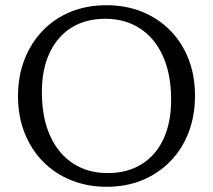

<svg xmlns="http://www.w3.org/2000/svg" viewBox="-20 -706 816 736"><path d="M387.5 -686Q462.5 -686 524.8 -660.8Q587 -635.5 632.5 -589.2Q678 -543 702.8 -479.5Q727.5 -416 727.5 -339Q727.5 -262.5 703 -198.5Q678.5 -134.5 633 -87.8Q587.5 -41 525.8 -15.5Q464 10 389 10Q314.5 10 252 -15.5Q189.5 -41 144.2 -87.2Q99 -133.5 74 -197.2Q49 -261 49 -337Q49 -414 73.8 -477.8Q98.5 -541.5 143.8 -588.5Q189 -635.5 251 -660.8Q313 -686 387.5 -686ZM392.5 -42.5Q468.5 -42.5 523.2 -76.8Q578 -111 607 -174Q636 -237 636 -323Q636 -422 604.5 -491.2Q573 -560.5 516.2 -597.2Q459.5 -634 384 -634Q308 -634 253.5 -599.8Q199 -565.5 169.8 -502.5Q140.5 -439.5 140.5 -353.5Q140.5 -255 172.2 -185.2Q204 -115.5 260.8 -79Q317.5 -42.5 392.5 -42.5Z"/></svg>

Font: Newsreader 16pt 16pt
Style: Regular
Weight: 400
Version: Version 1.003